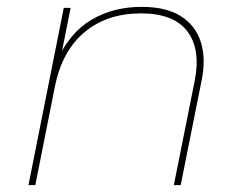

<svg xmlns="http://www.w3.org/2000/svg" viewBox="-20 -540 708 560"><path d="M393 -520Q465 -520 508 -492.5Q551 -465 566 -416.5Q581 -368 568 -305L507 0H487L548 -305Q566 -396 526.5 -448.5Q487 -501 391 -501Q293 -501 227 -446.5Q161 -392 140 -287L83 0H63L166 -517H186L156 -367L146 -362Q183 -445 247 -482.5Q311 -520 393 -520Z"/></svg>

Font: Montserrat Thin Thin
Style: Italic
Weight: 250
Italic angle: -11.3°
Version: Version 9.000